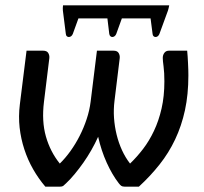

<svg xmlns="http://www.w3.org/2000/svg" viewBox="-20 -696 762 716"><path d="M48.5 0ZM149 0Q123.5 -30 103.5 -65Q83.5 -100 70.8 -139Q58 -178 53.2 -220Q48.5 -262 54 -306.5L79 -507H140.5Q155 -507 160 -498.2Q165 -489.5 164 -479.5L144 -316.5Q135 -244 151.2 -187Q167.5 -130 203 -86Q224 -106.5 243 -133Q262 -159.5 277.2 -189.5Q292.5 -219.5 303.2 -252Q314 -284.5 318 -317L341.5 -507H403Q417.5 -507 422.5 -498.2Q427.5 -489.5 426.5 -479.5L407 -320Q403 -288 405.2 -256Q407.5 -224 415 -193.5Q422.5 -163 435 -135.8Q447.5 -108.5 465 -86Q490.5 -110.5 513.5 -140.5Q536.5 -170.5 554.2 -208Q572 -245.5 582.5 -291.2Q593 -337 593 -392.5Q593 -425.5 590 -447.8Q587 -470 587 -480Q587 -491 593 -499Q599 -507 610 -507H678Q679 -497.5 679.8 -485Q680.5 -472.5 681.2 -459.8Q682 -447 682.2 -435.2Q682.5 -423.5 682.5 -414.5Q682.5 -344 669.8 -285.2Q657 -226.5 633.2 -176.2Q609.5 -126 575.2 -82.8Q541 -39.5 498 0H444Q436.5 0 432.2 -3Q428 -6 423 -12.5Q398.5 -44 378 -89.2Q357.5 -134.5 346 -186Q334.5 -160.5 320.5 -136Q306.5 -111.5 291 -89.5Q275.5 -67.5 259.2 -47.8Q243 -28 226.5 -12.5Q219.5 -5.5 215.8 -2.8Q212 0 204.5 0ZM611 -676Q610 -670.5 609 -666.5Q608 -662.5 606.5 -657L574.5 -569.5Q572 -563.5 568.2 -560.8Q564.5 -558 560.2 -558Q556 -558 552.8 -560.8Q549.5 -563.5 549 -569.5L541.5 -627.5H434.5L413.5 -569.5Q411 -563.5 407 -560.8Q403 -558 399 -558Q395 -558 391.8 -560.8Q388.5 -563.5 387.5 -569.5L380.5 -627.5H272.5L251.5 -569.5Q249 -563.5 245 -560.8Q241 -558 236.8 -558Q232.5 -558 229.2 -560.8Q226 -563.5 225.5 -569.5L214.5 -656.5Q214.5 -661.5 214.2 -666Q214 -670.5 215 -676Z"/></svg>

Font: Lato Medium
Style: Italic
Weight: 500
Italic angle: -7°
Designer: Lukasz Dziedzic
Foundry: tyPoland Lukasz Dziedzic
Version: Version 2.006; 2014-01-15